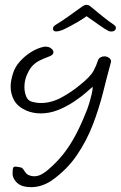

<svg xmlns="http://www.w3.org/2000/svg" viewBox="-20 -528 499 794"><path d="M108 246Q91 246 76 242Q56 236 44 221Q32 206 32 190Q32 173 34 167Q36 161 43 161Q49 161 64 164Q72 164 80 177.5Q88 191 98 196Q111 201 120 201Q138 201 153.5 192Q169 183 180 173Q216 142 242 109Q268 76 290.5 34.5Q313 -7 335 -62Q342 -78 348.5 -99.5Q355 -121 359.5 -140.5Q364 -160 363 -169Q358 -165 352.5 -160Q347 -155 341 -150Q318 -129 286.5 -108Q255 -87 220 -73Q185 -59 148 -59Q115 -59 86 -72Q52 -88 38 -114Q24 -140 24 -169Q24 -183 26.5 -196Q29 -209 33 -222Q41 -250 62 -273.5Q83 -297 109 -313Q135 -329 159 -334Q161 -335 164 -335Q167 -335 169 -335Q183 -335 192 -327.5Q201 -320 201 -312Q201 -302 187 -296Q163 -287 144.5 -278Q126 -269 112.5 -254Q99 -239 88 -210Q85 -202 83 -191Q81 -180 81 -168Q81 -149 87.5 -131Q94 -113 110 -108Q130 -102 149 -102Q193 -102 235.5 -125.5Q278 -149 310 -176Q354 -211 366.5 -234.5Q379 -258 384 -275Q387 -286 395 -290.5Q403 -295 412 -295Q423 -295 432.5 -287.5Q442 -280 438 -268Q423 -213 406.5 -147Q390 -81 364.5 -14Q339 53 298 113.5Q257 174 193 219Q177 230 155 238Q133 246 108 246ZM212 -398Q199 -398 199 -410Q199 -413 201.5 -417.5Q204 -422 213 -427Q236 -441 264 -461Q292 -481 317 -499Q329 -508 338 -508Q348 -508 357 -499Q379 -481 403.5 -461Q428 -441 449 -427Q457 -422 458.5 -417Q460 -412 459 -410Q459 -406 454 -402Q449 -398 444 -398Q442 -398 436 -398Q430 -398 413 -409Q403 -415 383 -429.5Q363 -444 338 -461Q323 -450 304.5 -439Q286 -428 271.5 -420.5Q257 -413 253 -411Q246 -407 234 -402.5Q222 -398 212 -398Z"/></svg>

Font: Grape Nuts
Style: Regular
Weight: 400
Designer: Robert E. Leuschke
Foundry: Robert E. Leuschke
Version: Version 1.010; ttfautohint (v1.8.3)